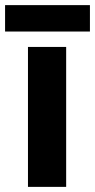

<svg xmlns="http://www.w3.org/2000/svg" viewBox="-31 -729 371 749"><path d="M-11.2 -709H319.8V-606H-11.2ZM227.1 0H78.1V-545.9H227.1Z"/></svg>

Font: Zoram GWebM
Style: Bold
Weight: 700
Foundry: Ascender Corporation
Version: Version 1.000